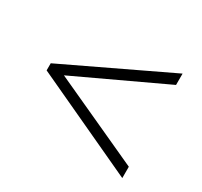

<svg xmlns="http://www.w3.org/2000/svg" viewBox="-106 -736 786 748"><g transform="rotate(30 286.5 -362.0)"><path d="M519 -127 54 -343V-375L519 -597V-546L122 -360L519 -178Z"/></g></svg>

Font: Noto Sans Hebrew Thin Light
Style: Regular
Weight: 300
Version: Version 3.001